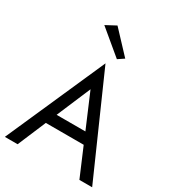

<svg xmlns="http://www.w3.org/2000/svg" viewBox="-229 -1111 1119 1238"><g transform="rotate(30 330.0 -492.5)"><path d="M147 -210H517L487 -290H177ZM330 -542 450 -260 458 -240 560 0H655L330 -735L5 0H100L204 -246L212 -264ZM200 -945 380 -795 425 -825 275 -985Z"/></g></svg>

Font: Glinicke Jost Regular
Style: Regular
Weight: 400
Version: Version 3.710